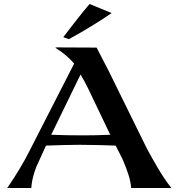

<svg xmlns="http://www.w3.org/2000/svg" viewBox="-20 -936 902 956"><path d="M16 0H136C138 -50 162 -112 169 -123L209 -211C266 -213 323 -215 375 -215C437 -215 497 -213 556 -211L589 -146C616 -83 630 -42 633 0H833C784 -63 750 -126 711 -197L523 -579L461 -699L257 -700V-697C290 -677 324 -650 349 -619L124 -179C100 -131 60 -63 16 0ZM235 -265 381 -565C395 -541 408 -518 418 -497L529 -265C483 -263 438 -262 395 -262C340 -262 286 -263 235 -265ZM295 -751 323 -741C400 -783 470 -826 536 -871L426 -916C383 -867 333 -799 295 -751Z"/></svg>

Font: Coconat Demi
Style: Regular
Weight: 400
Designer: Sara Lavazza
Foundry: Collletttivo
Version: Version 1.000;Glyphs 3.2 (3217)